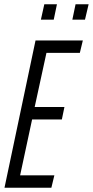

<svg xmlns="http://www.w3.org/2000/svg" viewBox="-20 -877 434 897"><path d="M1 0 146 -688H367L353 -630H197L142 -377H281L269 -319H130L74 -58H234L220 0ZM171 -785 187 -857H246L231 -785ZM318 -785 333 -857H394L377 -785Z"/></svg>

Font: Saira Ultra Condensed
Style: Italic
Weight: 400
Width: 1
Italic angle: -12°
Designer: Hector Gatti with collaboration of the Omnibus-Type team
Foundry: Omnibus-Type
Version: Version 1.001; ttfautohint (v1.8)